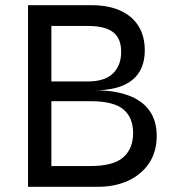

<svg xmlns="http://www.w3.org/2000/svg" viewBox="-20 -720 674 740"><path d="M88 -700H332Q397 -700 443 -679.5Q489 -659 513.5 -620Q538 -581 538 -526Q538 -450 489 -411Q440 -372 345 -372Q422 -372 475.5 -352Q529 -332 556.5 -293Q584 -254 584 -196Q584 -135 554.5 -91Q525 -47 474 -23.5Q423 0 356 0H88ZM327 -80Q417 -80 455 -113.5Q493 -147 493 -207Q493 -267 455.5 -298.5Q418 -330 328 -330H100V-406H317Q384 -406 415.5 -437Q447 -468 447 -520Q447 -572 416 -596Q385 -620 317 -620H178V-80Z"/></svg>

Font: Moderustic
Style: Regular
Weight: 400
Designer: Tural Alisoy
Foundry: TAFT Foundry
Version: Version 2.120